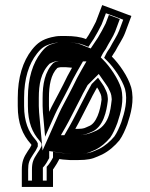

<svg xmlns="http://www.w3.org/2000/svg" viewBox="-20 -617 593 757"><path d="M241 -475H219C207 -475 194.7 -473.3 182 -470C147 -461.2 127.5 -448.1 106 -421C69.8 -375.1 50 -311.3 50 -231V-199C50 -130.5 69.2 -85.7 101 -50C102.3 -48.7 103.3 -47.3 104 -46V-45C100.7 -37.7 96 -30 90 -22C72.9 3.6 66 20.8 66 52V120H189V51C190.3 49.7 191.3 48.3 192 47C200.7 34.3 207.7 22.7 213 12C213.7 11.3 214 10.7 214 10L228 12C236.7 12.7 245.7 13.3 255 14H289C323.3 14 343.4 10 365 0L383 -8C409.3 -21.2 433 -42 451 -64C463.5 -81.5 473.7 -104.8 482 -127C495.3 -167 511.1 -220.3 497 -273C484.1 -316.8 449.4 -365.6 421 -394C424.8 -401.6 430.4 -408.3 435 -416C446.6 -439.1 463.4 -462.1 473 -487L498 -554L383 -597L358 -531C349.7 -514.4 338.3 -492.8 329 -478L319 -463C297.2 -471.7 269.6 -475 241 -475ZM277 -109C294.1 -139 307 -166.7 323 -197L339 -228C346.5 -244.2 354.5 -256.1 362 -271L363 -272C367.7 -265.3 370.7 -260 372 -256C376.7 -246.6 380 -240.8 380 -229C380.7 -227 380.7 -224.3 380 -221C375.4 -183.9 361.3 -129.8 329 -119C315 -113 311.1 -109 289 -109ZM264 -350C252 -329 239.5 -305.5 229 -283L213 -252C199.7 -225.4 186.3 -203.7 174 -176C173.3 -183.3 173 -191 173 -199V-231C173 -279.8 180.5 -323.5 206 -349C208.8 -350.4 215.4 -352 219 -352H240C248.5 -352 256.6 -350 264 -350ZM164 40.6V95H91V52C91 25.4 95.4 15.2 110.4 -7.6C119 -19.2 123.6 -27.7 129 -39.6V-51.9C125.2 -59.5 123.9 -62 117.6 -69C93.3 -96.6 75 -136.5 75 -199V-231C75 -307.3 93.8 -365.2 125.6 -405.5C144.6 -429.5 157 -438 188.2 -445.8C199.3 -448.7 209.2 -450 219 -450H241C267.8 -450 292.5 -446.7 309.7 -439.8L328.5 -432.3L350 -464.4C360.8 -481.7 372 -503.2 380.9 -521L397.6 -564.9L465.8 -539.3L449.6 -495.9C441.9 -475.8 425.3 -452.2 413.1 -428.1C408.9 -421.4 403.9 -415.8 398.6 -405.2L390.6 -389.1L403.3 -376.3C429.2 -350.5 461.8 -303.1 472.9 -266.2C484.6 -221.3 471.3 -174.1 458.4 -135.3C450.2 -113.5 441.1 -93.5 431.1 -79.2C415.1 -59.8 393.3 -41.2 372.3 -30.6L354.7 -22.8C336.1 -14.2 321.6 -11 289 -11H255.9C247.2 -11.6 237.2 -12.4 230.7 -12.9L189 -18.8V4C182.9 15.6 174.3 30.4 164 40.6ZM233.9 -84 289 -84C313.8 -84 329.2 -91.8 338.1 -95.7C389.3 -114 400.4 -183.4 404.6 -216.6C405.8 -224 405.4 -228.7 404.9 -232.2C404.3 -247.4 398.4 -259.2 395 -265.8C391.6 -274.4 388.5 -279.1 383.5 -286.3L366.4 -310.7L341.5 -285.8C334.1 -271.1 325.4 -257.8 316.5 -239L300.8 -208.6C284.5 -177.8 271.7 -150.2 255.3 -121.4ZM264 -375C261 -375 252.3 -377 240 -377H219C207.8 -377 200.1 -374 191.2 -369.5C156.3 -334.6 148 -284.2 148 -231V-199C148 -190.3 148.4 -181.9 149.1 -173.7L157.8 -78L196.8 -165.8C208.3 -191.6 221.6 -213.2 235.3 -240.7L251.4 -272C262.1 -294.8 273.8 -316.7 285.7 -337.6L307.1 -375ZM174 6.2V-21.4L234.9 -12.7C242.2 -12.1 248 -11.7 257.3 -11H289C318.2 -11 325.7 -12.9 341.5 -20.2L358.8 -27.9C377.6 -37.5 398.2 -54.6 414.9 -74.8C425 -89.2 434.7 -110.6 442.9 -132.4C455.9 -171.4 470.1 -221 457.6 -268.7C446 -307.6 412.6 -355.2 387.1 -380.8L377.3 -390.5L382.8 -401.5C387.8 -411.4 393.1 -417.6 397.2 -424.2C409.7 -448.9 425.8 -471.4 434.1 -492.8L452.4 -541.9L409.3 -558L396.6 -524.4C387.8 -506.9 376.6 -485.4 366.1 -468.6L337.6 -425.9L297.4 -441.9C284.7 -447 265.1 -450 241 -450H219C212.8 -450 206.4 -449.3 197.2 -446.9C171.7 -440.5 161.3 -434.5 141.9 -409.9C109.6 -369.1 90 -308.9 90 -231V-199C90 -133.7 108.1 -93.6 135.4 -62.8C138.3 -59.7 141.7 -54.4 144 -49.8V-41.5C139.2 -31 134.4 -22.4 126.6 -11.9C111.3 11.2 106 23.5 106 52V95H149V43.8C159.6 33.3 168 17.8 174 6.2ZM220.2 -84 239.3 -117.4C255.9 -146.4 268.7 -174.1 285 -204.8L300.7 -235.3C309.3 -253.8 317.9 -266.6 325.4 -281.5L369.3 -325.4L399.6 -282C404.6 -274.9 408.2 -269.2 410.7 -262.5C414.3 -255.2 419.4 -245.7 420 -231.3C420.8 -225.8 420.8 -223.9 419.8 -218.4C415.6 -185.2 411.2 -120.2 350.3 -97.8C343.8 -94.9 320.1 -84 289 -84ZM264.6 -375H320.8L301.7 -341.6C289.7 -320.7 277.8 -298.4 267.2 -275.7L251.1 -244.4C237.5 -217.2 224.2 -195.6 212.5 -169.3L147.8 -23.6L134.1 -174.6C133.4 -182.4 133 -190.6 133 -199V-231C133 -284.5 140.7 -330.8 175.7 -365.9C189.4 -372.7 198.2 -377 219 -377H240C253.9 -377 262.2 -375.2 264.6 -375Z"/></svg>

Font: Tape
Style: Regular
Weight: 500
Foundry: Cannot Into Space Fonts
Version: Version 0.97